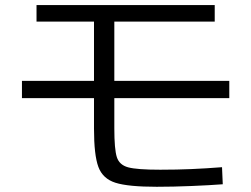

<svg xmlns="http://www.w3.org/2000/svg" viewBox="-20 -713 978 747"><path d="M345.7 -212.9V-628.9H122.1V-693.4H815.4V-628.9H424.8V-213.9Q424.8 -131.8 434.6 -101.6Q444.3 -71.3 478.5 -62Q512.7 -52.7 603.5 -52.7Q668 -52.7 724.6 -55.2Q781.2 -57.6 843.8 -62.5L846.7 3.9Q795.9 7.8 724.6 10.7Q653.3 13.7 589.8 13.7Q478.5 13.7 429.2 -2Q379.9 -17.6 362.8 -63.5Q345.7 -109.4 345.7 -212.9ZM65.4 -398.4H872.1V-331.1H65.4Z"/></svg>

Font: WEMIX Pretendard Variable
Style: Regular
Weight: 400
Designer: Base glyphs from Inter by Rasmus Andersson; Hangeul glyphs from Noto Sans CJK(Source Han Sans) by Jang Soo-young and Kan
Foundry: Kil Hyung-jin
Version: Version 1.000;Glyphs 3.2 (3208)